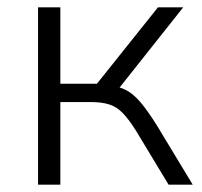

<svg xmlns="http://www.w3.org/2000/svg" viewBox="-20 -505 551 525"><path d="M84 0V-485H145V-276H245L412 -485H481L297 -253L276 -272Q305 -269 325 -258.5Q345 -248 364.5 -225Q384 -202 409 -162L507 0H441L351 -149Q332 -179 315.5 -196Q299 -213 278.5 -219.5Q258 -226 227 -226H145V0Z"/></svg>

Font: Nunito Sans 12pt Light
Style: Regular
Weight: 300
Designer: Vernon Adams
Foundry: Vernon Adams
Version: Version 3.101;gftools[0.9.27]